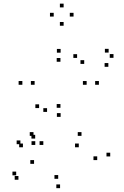

<svg xmlns="http://www.w3.org/2000/svg" viewBox="-20 -784 660 1026"><path d="M569 52V32H549V52ZM415.5 -58V-78H395.5V-58ZM159 -58V-78H139V-58ZM168 -43.5V-63.5H148V-43.5ZM231.5 -186V-206H211.5V-186ZM189 -206.5V-226.5H169V-206.5ZM89 -13.5V-33.5H69V-13.5ZM102.5 3V-17H82.5V3ZM401 3V-17H381V3ZM499.5 71.5V51.5H479.5V71.5ZM291 171.5V151.5H271V171.5ZM162 91.5V71.5H142V91.5ZM211.5 -9.5V-29.5H191.5V-9.5ZM168.5 -9.5V-29.5H148.5V-9.5ZM66.5 153V133H46.5V153ZM78.5 176.5V156.5H58.5V176.5ZM301 221.5V201.5H281V221.5ZM508.5 -331V-351H488.5V-331ZM304 -502.5V-522.5H284V-502.5ZM99.5 -331V-351H79.5V-331ZM304 -159.5V-179.5H284V-159.5ZM165 -331V-351H145V-331ZM303 -454V-474H283V-454ZM443 -331V-351H423V-331ZM303 -208V-228H283V-208ZM586.5 -475V-495H566.5V-475ZM560.5 -503V-523H540.5V-503ZM392 -474.5V-494.5H372V-474.5ZM430 -442.5V-462.5H410V-442.5ZM559 -427V-447H539V-427ZM373 -695.5V-715.5H353V-695.5ZM320 -744.5V-764.5H300V-744.5ZM267 -695.5V-715.5H247V-695.5ZM320 -646.5V-666.5H300V-646.5Z"/></svg>

Font: Monaspace Xenon Dots Var
Style: Regular
Weight: 400
Designer: Riley Cran and the Lettermatic Team
Version: Version 1.100 (Monaspace Xenon Dots)